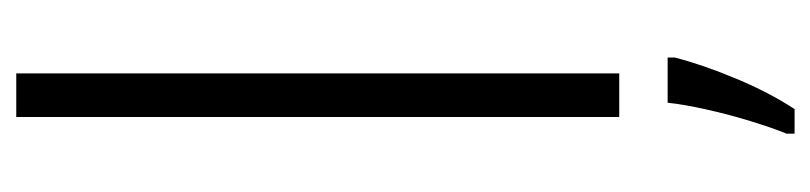

<svg xmlns="http://www.w3.org/2000/svg" viewBox="-410 -390 1021 242"><g transform="rotate(-90 101.0 -269.5)"><path d="M129 0H74V-760H129ZM149 70Q140 105 122.5 147Q105 189 84 221H53V211Q60 194 68.5 166.5Q77 139 83.5 110Q90 81 92 61H149Z"/></g></svg>

Font: Noto Sans Khmer UI Condensed Light
Style: Regular
Weight: 300
Width: 3
Designer: Danh Hong and the Monotype Design Team
Foundry: Monotype Imaging Inc.
Version: Version 2.002; ttfautohint (v1.8.4.7-5d5b)